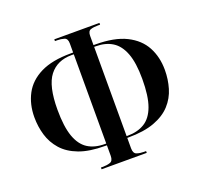

<svg xmlns="http://www.w3.org/2000/svg" viewBox="-127 -867 1066 1019"><g transform="rotate(-20 406.5 -357.0)"><path d="M279 10V0H292Q313 0 331 -6Q349 -12 349 -41V-100H340Q251 -100 193 -122Q135 -144 101 -182.5Q67 -221 52.5 -269.5Q38 -318 38 -371Q38 -444 68.5 -501.5Q99 -559 164.5 -591.5Q230 -624 335 -624H349V-676Q349 -703 331 -708.5Q313 -714 292 -714H279V-724H534V-714H521Q497 -714 480.5 -708.5Q464 -703 464 -676V-624H474Q582 -624 648 -591Q714 -558 744.5 -501Q775 -444 775 -371Q775 -318 760.5 -269Q746 -220 711.5 -182Q677 -144 618 -122Q559 -100 470 -100H464V-41Q464 -12 482 -6Q500 0 521 0H534V10ZM349 -110V-614H336Q255 -614 211 -557.5Q167 -501 167 -367Q167 -271 187 -215Q207 -159 245.5 -134.5Q284 -110 341 -110ZM464 -110H470Q526 -110 565.5 -134Q605 -158 625.5 -214Q646 -270 646 -367Q646 -458 625.5 -512Q605 -566 566.5 -590Q528 -614 474 -614H464Z"/></g></svg>

Font: Noto Serif Display Condensed SemiBold
Style: Regular
Weight: 600
Width: 3
Designer: Monotype Design Team
Foundry: Monotype Imaging Inc.
Version: Version 2.009